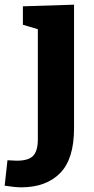

<svg xmlns="http://www.w3.org/2000/svg" viewBox="-82 -559 404 822"><path d="M235 -539V-10Q235 122 175 182.5Q115 243 9 243Q-17 243 -62 236L-50 127Q-20 129 -10 129Q39 129 59.5 108.5Q80 88 80 37V-434L16 -453V-532Z"/></svg>

Font: Bitter Pro OGT
Style: Bold
Weight: 700
Designer: Sol Matas, and Bitter project Authors
Foundry: Sol Matas
Version: Version 2.110